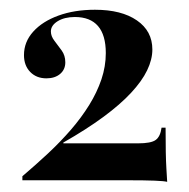

<svg xmlns="http://www.w3.org/2000/svg" viewBox="-20 -714 380 386"><path d="M316.1 -348.4Q310.5 -350 291.1 -350.8Q271.8 -351.6 234.7 -351.6H25V-359.7Q51.6 -382.3 76.6 -405.6Q101.6 -429 122.6 -453.2Q143.5 -477.4 159.3 -502.8Q175 -528.2 183.9 -554.4Q192.7 -580.6 192.7 -607.3Q192.7 -643.5 177 -661.7Q161.3 -679.8 130.6 -679.8Q109.7 -679.8 96 -671.4Q82.3 -662.9 82.3 -650.8Q82.3 -641.1 89.5 -631.9Q96.8 -622.6 104 -612.5Q111.3 -602.4 111.3 -588.7Q111.3 -574.2 100.8 -565.3Q90.3 -556.5 73.4 -556.5Q53.2 -556.5 40.7 -569.4Q28.2 -582.3 28.2 -603.2Q28.2 -629.8 46.8 -650.4Q65.3 -671 97.6 -682.7Q129.8 -694.4 171 -694.4Q224.2 -694.4 255.2 -673Q286.3 -651.6 286.3 -614.5Q286.3 -594.4 275.8 -572.6Q265.3 -550.8 243.5 -527.4Q221.8 -504 187.9 -479Q154 -454 107.3 -427.4V-425.8H257.3Q283.9 -425.8 293.1 -432.7Q302.4 -439.5 304.8 -457.3H312.9Q312.9 -427.4 313.3 -408.1Q313.7 -388.7 314.5 -375.4Q315.3 -362.1 316.1 -348.4Z"/></svg>

Font: Playfair 144pt SemiCondensed SemiBold
Style: Regular
Weight: 600
Width: 4
Designer: Claus Eggers Sørensen
Foundry: Claus Eggers Sørensen
Version: Version 2.203